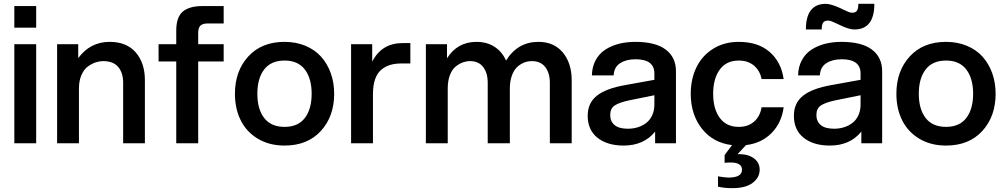

<svg xmlns="http://www.w3.org/2000/svg" viewBox="-20 -752 5280 1008"><path d="M55.2 0V-520H169.9V0ZM55.2 -606.9V-720.2H169.9V-606.9Z M626.5 -317.9Q626.5 -369.6 600.6 -400.4Q574.7 -431.2 521.5 -431.2Q502.9 -431.2 483.2 -424.8Q463.4 -418.5 442.4 -403.8Q421.4 -389.2 408 -358.9Q394.5 -328.6 394.5 -287.1V0H279.8V-520H390.6V-446.8Q453.6 -532.2 555.7 -532.2Q645 -532.2 692.9 -476.6Q740.7 -420.9 740.7 -331.1V0H626.5Z M905.3 -590.8Q905.3 -662.1 939.7 -691.2Q974.1 -720.2 1043.5 -720.2H1154.3V-628.9H1071.3Q1043.5 -628.9 1032 -617.2Q1020.5 -605.5 1020.5 -579.1V-520H1154.3V-429.2H1020.5V0H905.3V-429.2H812.5V-520H905.3Z M1474.1 12.2Q1393.6 12.2 1333.7 -23.7Q1273.9 -59.6 1243.7 -120.6Q1213.4 -181.6 1213.4 -259.8Q1213.4 -378.9 1283.4 -455.6Q1353.5 -532.2 1474.1 -532.2Q1534.2 -532.2 1583.7 -511.5Q1633.3 -490.7 1666 -454.1Q1698.7 -417.5 1716.6 -367.7Q1734.4 -317.9 1734.4 -259.8Q1734.4 -140.6 1664.3 -64.2Q1594.2 12.2 1474.1 12.2ZM1474.1 -85.9Q1544.9 -85.9 1580.6 -132.8Q1616.2 -179.7 1616.2 -259.8Q1616.2 -340.3 1580.3 -387.2Q1544.4 -434.1 1474.1 -434.1Q1402.8 -434.1 1366.9 -387.2Q1331.1 -340.3 1331.1 -259.8Q1331.1 -179.2 1366.9 -132.6Q1402.8 -85.9 1474.1 -85.9Z M1823.2 0V-520H1934.1V-428.2Q1983.4 -525.9 2094.2 -525.9H2134.3V-418.9H2088.9Q2054.2 -418.9 2027.8 -410.9Q2001.5 -402.8 1980.7 -385Q1960 -367.2 1949 -335.2Q1938 -303.2 1938 -257.8V0Z M2866.7 -317.9Q2866.7 -368.7 2842.5 -399.9Q2818.4 -431.2 2772.5 -431.2Q2758.3 -431.2 2743.9 -427.7Q2729.5 -424.3 2713.4 -414.3Q2697.3 -404.3 2685.1 -388.9Q2672.9 -373.5 2664.8 -347.2Q2656.7 -320.8 2656.7 -287.1V0H2540.5V-317.9Q2540.5 -368.7 2516.8 -399.9Q2493.2 -431.2 2447.8 -431.2Q2429.2 -431.2 2410.9 -424.8Q2392.6 -418.5 2373.5 -403.8Q2354.5 -389.2 2342.5 -358.9Q2330.6 -328.6 2330.6 -287.1V0H2215.8V-520H2326.7V-445.8Q2381.3 -532.2 2481.4 -532.2Q2536.6 -532.2 2576.4 -506.3Q2616.2 -480.5 2636.7 -434.1Q2697.8 -532.2 2806.6 -532.2Q2888.7 -532.2 2935.1 -476.1Q2981.4 -419.9 2981.4 -331.1V0H2866.7Z M3419.4 0V-61Q3359.9 12.2 3254.4 12.2Q3168 12.2 3116.7 -28.8Q3065.4 -69.8 3065.4 -144Q3065.4 -211.4 3113.5 -249.5Q3161.6 -287.6 3261.7 -305.2L3415.5 -333V-366.2Q3415.5 -440.9 3316.4 -440.9Q3267.6 -440.9 3235.6 -420.2Q3203.6 -399.4 3201.7 -356H3087.4Q3088.4 -400.9 3106.9 -435.5Q3125.5 -470.2 3157.2 -491Q3189 -511.7 3228.8 -522Q3268.6 -532.2 3315.4 -532.2Q3421.4 -532.2 3475.1 -491.7Q3528.8 -451.2 3528.8 -377.9V0ZM3183.6 -147.9Q3183.6 -114.3 3206.8 -95.2Q3230 -76.2 3276.4 -76.2Q3303.2 -76.2 3327.4 -83.5Q3351.6 -90.8 3371.6 -105.7Q3391.6 -120.6 3403.6 -145.8Q3415.5 -170.9 3415.5 -203.1V-252L3282.7 -225.1Q3230.5 -213.9 3207 -198.2Q3183.6 -182.6 3183.6 -147.9Z M3825.2 235.8Q3782.7 235.8 3749.5 228V173.8Q3785.2 180.2 3805.2 180.2Q3875.5 180.2 3875.5 139.2Q3875.5 101.1 3815.4 101.1Q3793.9 101.1 3784.2 103V62L3823.2 9.8Q3723.6 -2 3665 -76.4Q3606.4 -150.9 3606.4 -259.8Q3606.4 -337.4 3636.5 -398.9Q3666.5 -460.4 3724.4 -496.3Q3782.2 -532.2 3858.4 -532.2Q3960 -532.2 4020.8 -479.2Q4081.5 -426.3 4094.2 -336.9H3978.5Q3969.2 -382.3 3937.7 -408.2Q3906.2 -434.1 3858.4 -434.1Q3793.5 -434.1 3758.8 -386.7Q3724.1 -339.4 3724.1 -259.8Q3724.1 -180.2 3758.8 -133.1Q3793.5 -85.9 3858.4 -85.9Q3907.2 -85.9 3938.7 -113.3Q3970.2 -140.6 3978.5 -189H4094.2Q4083.5 -107.4 4031.2 -54Q3979 -0.5 3896.5 9.8L3852.5 57.1H3858.4Q3908.2 57.1 3938.2 79.3Q3968.3 101.6 3968.3 139.2Q3968.3 179.7 3931.6 207.8Q3895 235.8 3825.2 235.8Z M4502 0V-61Q4442.4 12.2 4336.9 12.2Q4250.5 12.2 4199.2 -28.8Q4147.9 -69.8 4147.9 -144Q4147.9 -211.4 4196 -249.5Q4244.1 -287.6 4344.2 -305.2L4498 -333V-366.2Q4498 -440.9 4398.9 -440.9Q4350.1 -440.9 4318.1 -420.2Q4286.1 -399.4 4284.2 -356H4169.9Q4170.9 -400.9 4189.5 -435.5Q4208 -470.2 4239.7 -491Q4271.5 -511.7 4311.3 -522Q4351.1 -532.2 4397.9 -532.2Q4503.9 -532.2 4557.6 -491.7Q4611.3 -451.2 4611.3 -377.9V0ZM4210.9 -597.2Q4210.9 -731.9 4315.9 -731.9Q4340.8 -731.9 4390.1 -710Q4394 -708 4409.2 -700.7Q4424.3 -693.4 4435.1 -689.2Q4445.8 -685.1 4454.1 -685.1Q4471.2 -685.1 4478.8 -695.6Q4486.3 -706.1 4486.3 -731.9H4570.3Q4570.3 -597.2 4465.3 -597.2Q4437 -597.2 4390.1 -620.1Q4385.3 -622.1 4371.3 -628.9Q4357.4 -635.7 4346.4 -639.9Q4335.4 -644 4327.1 -644Q4309.6 -644 4301.8 -633.5Q4293.9 -623 4293.9 -597.2ZM4266.1 -147.9Q4266.1 -114.3 4289.3 -95.2Q4312.5 -76.2 4358.9 -76.2Q4385.7 -76.2 4409.9 -83.5Q4434.1 -90.8 4454.1 -105.7Q4474.1 -120.6 4486.1 -145.8Q4498 -170.9 4498 -203.1V-252L4365.2 -225.1Q4313 -213.9 4289.6 -198.2Q4266.1 -182.6 4266.1 -147.9Z M4946.8 12.2Q4866.2 12.2 4806.4 -23.7Q4746.6 -59.6 4716.3 -120.6Q4686 -181.6 4686 -259.8Q4686 -378.9 4756.1 -455.6Q4826.2 -532.2 4946.8 -532.2Q5006.8 -532.2 5056.4 -511.5Q5106 -490.7 5138.7 -454.1Q5171.4 -417.5 5189.2 -367.7Q5207 -317.9 5207 -259.8Q5207 -140.6 5137 -64.2Q5066.9 12.2 4946.8 12.2ZM4946.8 -85.9Q5017.6 -85.9 5053.2 -132.8Q5088.9 -179.7 5088.9 -259.8Q5088.9 -340.3 5053 -387.2Q5017.1 -434.1 4946.8 -434.1Q4875.5 -434.1 4839.6 -387.2Q4803.7 -340.3 4803.7 -259.8Q4803.7 -179.2 4839.6 -132.6Q4875.5 -85.9 4946.8 -85.9Z"/></svg>

Font: Aspekta 550
Style: Regular
Weight: 550
Designer: Ivo Dolenc
Version: Version 2.000